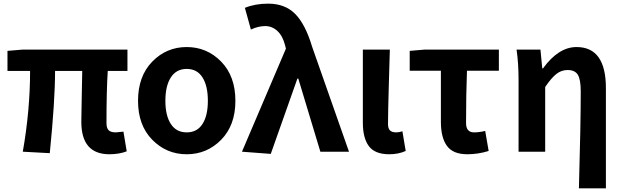

<svg xmlns="http://www.w3.org/2000/svg" viewBox="-20 -832 3416 1053"><path d="M580 14Q426 14 426 -164Q426 -182 428 -285.5Q430 -389 431 -443H282Q282 -280 253 8L105 0Q145 -227 145 -443H21V-553L104 -560H679V-443H571Q564 -337 564 -157Q564 -129 576 -117.5Q588 -106 615 -106Q623 -106 657 -110L675 -2Q633 14 580 14Z M737 -279Q737 -414 815 -494Q893 -574 1004 -574Q1115 -574 1193 -494Q1271 -414 1271 -279Q1271 -145 1193 -65.5Q1115 14 1004 14Q893 14 815 -65.5Q737 -145 737 -279ZM1120 -279Q1120 -361 1090.5 -407.5Q1061 -454 1004 -454Q947 -454 917 -407.5Q887 -361 887 -279Q887 -198 917 -152Q947 -106 1004 -106Q1061 -106 1090.5 -152Q1120 -198 1120 -279Z M1465 12 1307 0 1548 -565 1544 -582Q1531 -634 1502 -661.5Q1473 -689 1434 -689Q1397 -689 1356 -670L1323 -789Q1379 -812 1451 -812Q1543 -812 1599 -755.5Q1655 -699 1692 -575L1894 0H1737L1616 -401H1611Z M2115 14Q2036 14 2003 -30.5Q1970 -75 1970 -159V-560H2118Q2117 -525 2112.5 -369Q2108 -213 2108 -152Q2108 -127 2119 -116.5Q2130 -106 2153 -106Q2169 -106 2187 -112L2205 -4Q2165 14 2115 14Z M2543 14Q2465 14 2431.5 -31.5Q2398 -77 2398 -164V-444H2227V-553L2309 -560H2716V-444H2541Q2536 -313 2536 -157Q2536 -106 2580 -106Q2609 -106 2641 -114L2660 -4Q2602 14 2543 14Z M3155 201Q3165 -153 3165 -331Q3165 -396 3149 -422Q3133 -448 3093 -448Q3059 -448 3031.5 -426.5Q3004 -405 2970 -355V0H2824V-393Q2824 -485 2813 -560H2944L2954 -457H2958Q3043 -574 3142 -574Q3303 -574 3303 -349V201Z"/></svg>

Font: Noto Sans Korean Bold
Style: Bold
Weight: 700
Designer: Ryoko NISHIZUKA  (kana & ideographs); Paul D. Hunt (Latin, Greek & Cyrillic); Wenlong ZHANG  (bopomofo); Sandoll Communi
Foundry: Adobe Systems Incorporated
Version: Version 1.000;PS 1;hotconv 1.0.78;makeotf.lib2.5.61930